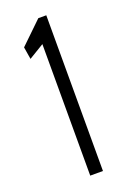

<svg xmlns="http://www.w3.org/2000/svg" viewBox="-125 -674 500 723"><g transform="rotate(-20 125.0 -312.0)"><path d="M107 0V-527L46 -490L38 -539L126 -624H158V0Z"/></g></svg>

Font: Inconsolata UltraCondensed
Style: Regular
Weight: 400
Width: 1
Monospace: yes
Designer: Raph Levien, Cyreal, Brenton Simpson
Foundry: Raph Levien, Cyreal, Google
Version: Version 3.000; ttfautohint (v1.8.2.53-6de2)